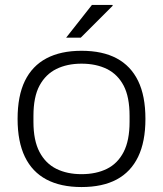

<svg xmlns="http://www.w3.org/2000/svg" viewBox="-20 -743 658 775"><path d="M309 12Q225 12 167.5 -18.5Q110 -49 80.5 -110Q51 -171 51 -263Q51 -356 80.5 -416.5Q110 -477 167.5 -507.5Q225 -538 309 -538Q394 -538 451 -507.5Q508 -477 537.5 -416.5Q567 -356 567 -263Q567 -171 537.5 -110Q508 -49 451 -18.5Q394 12 309 12ZM309 -40Q368 -40 411.5 -61.5Q455 -83 479 -129.5Q503 -176 503 -251V-275Q503 -352 479 -397.5Q455 -443 411.5 -464.5Q368 -486 309 -486Q251 -486 207.5 -464.5Q164 -443 139.5 -397.5Q115 -352 115 -275V-251Q115 -176 139.5 -129.5Q164 -83 207.5 -61.5Q251 -40 309 -40ZM247 -591 351 -723H434L435 -720L306 -591Z"/></svg>

Font: Archivo SemiExpanded ExtraLight
Style: Regular
Weight: 250
Width: 6
Designer: Hector Gatti
Foundry: Omnibus-Type
Version: Version 2.001